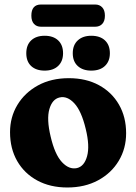

<svg xmlns="http://www.w3.org/2000/svg" viewBox="-20 -820 604 851"><path d="M285 -473.5Q361.5 -473.5 418.5 -442.5Q475.5 -411.5 507.2 -356.5Q539 -301.5 539 -229.5Q539 -161.5 506.2 -107Q473.5 -52.5 414.8 -20.8Q356 11 278.5 11Q202.5 11 145.2 -20Q88 -51 56.2 -106.2Q24.5 -161.5 24.5 -234Q24.5 -301 57.2 -355.2Q90 -409.5 148.5 -441.5Q207 -473.5 285 -473.5ZM321 -75Q353.5 -82.5 366 -127.8Q378.5 -173 360 -248.5Q341 -328 309.5 -362Q278 -396 244 -388Q211.5 -380.5 198.8 -336.2Q186 -292 204.5 -214.5Q223 -135 254.8 -101.2Q286.5 -67.5 321 -75ZM178 -507Q140 -507 118.2 -527.2Q96.5 -547.5 96.5 -584Q96.5 -620.5 118.2 -641Q140 -661.5 178 -661.5Q216 -661.5 237.8 -641Q259.5 -620.5 259.5 -584Q259.5 -548.5 237.8 -527.8Q216 -507 178 -507ZM384.5 -507Q347 -507 324.8 -527.2Q302.5 -547.5 302.5 -584Q302.5 -620.5 324.8 -641Q347 -661.5 384.5 -661.5Q423.5 -661.5 445.2 -641Q467 -620.5 467 -584Q467 -548.5 445.2 -527.8Q423.5 -507 384.5 -507ZM119 -750.5Q119 -800 162 -800H401.5Q421.5 -800 433.2 -787.2Q445 -774.5 445 -750.5Q445 -726.5 433.2 -714Q421.5 -701.5 401.5 -701.5H162Q142 -701.5 130.5 -714.2Q119 -727 119 -750.5Z"/></svg>

Font: Fraunces 72pt SuperSoft
Style: Bold
Weight: 700
Version: Version 1.000;[0bf87f6ff]